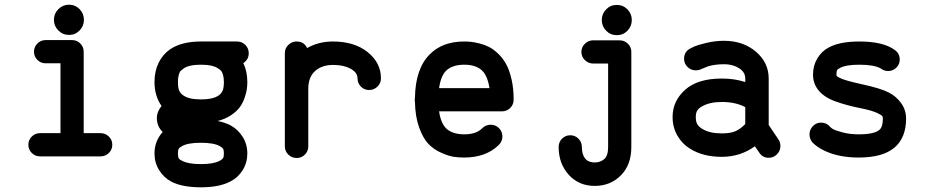

<svg xmlns="http://www.w3.org/2000/svg" viewBox="-20 -654 3960 819"><path d="M229 -615Q248 -634 274.5 -634Q301 -634 319.5 -615Q338 -596 338 -569.5Q338 -543 319.5 -524Q301 -505 274.5 -505Q248 -505 229 -524Q210 -543 210 -569.5Q210 -596 229 -615ZM174 -384Q154 -384 139.5 -398.5Q125 -413 125 -433.5Q125 -454 139.5 -468.5Q154 -483 174 -483H288Q308 -483 322.5 -468.5Q337 -454 337 -434V-86H409Q430 -86 444.5 -71.5Q459 -57 459 -36.5Q459 -16 444.5 -1.5Q430 13 409 13H151Q130 13 115.5 -1.5Q101 -16 101 -36.5Q101 -57 115.5 -71.5Q130 -86 151 -86H238V-384Z M837 -45Q782 -45 757 -31Q746 -25 742.5 -19.5Q739 -14 739 1Q739 16 742.5 21.5Q746 27 757 32Q783 46 837 46Q891 46 917 32Q928 26 931.5 20.5Q935 15 935 0.5Q935 -14 931.5 -19.5Q928 -25 917 -31Q892 -45 837 -45ZM837 -378Q785 -378 762 -361Q755 -356 750.5 -351.5Q746 -347 742.5 -334.5Q739 -322 739 -304Q739 -278 745 -266Q751 -254 762 -247Q786 -230 837 -230Q915 -230 930 -268Q935 -281 935 -304Q935 -322 931.5 -334Q928 -346 924 -351Q920 -356 912 -361Q889 -378 837 -378ZM649 -151Q649 -177 669 -202Q639 -245 639 -304Q639 -350 656.5 -386Q674 -422 706 -444Q755 -477 837 -477H991Q1012 -477 1026.5 -462.5Q1041 -448 1041 -427Q1041 -400 1018 -385Q1035 -349 1035 -304Q1035 -289 1033 -274Q1031 -259 1023.5 -237Q1016 -215 1003 -197Q990 -179 965.5 -162.5Q941 -146 908 -138Q939 -132 964 -119Q995 -102 1015 -70.5Q1035 -39 1035 0.5Q1035 40 1015 72Q995 104 963 120Q916 145 837 145Q758 145 711 121Q679 104 659 72Q639 40 639 1Q639 -52 674 -91Q649 -115 649 -151Z M1195 -427Q1195 -448 1210 -462.5Q1225 -477 1245 -477Q1277 -477 1290 -449Q1339 -477 1400 -477Q1492 -477 1548.5 -431.5Q1605 -386 1605 -320Q1605 -320 1605 -320Q1605 -299 1590 -284.5Q1575 -270 1554.5 -270Q1534 -270 1519.5 -284.5Q1505 -299 1505 -320Q1505 -320 1505 -320Q1505 -342 1482 -357Q1451 -377 1400 -377Q1353 -377 1324 -351Q1295 -325 1295 -275V-30Q1295 -9 1280.5 5.5Q1266 20 1245.5 20Q1225 20 1210 5.5Q1195 -9 1195 -30Z M2068 -278Q2059 -335 2032.5 -356.5Q2006 -378 1961 -378Q1914 -378 1887.5 -356.5Q1861 -335 1853 -278ZM1853 -179Q1861 -124 1887.5 -102.5Q1914 -81 1960 -81Q2012 -81 2037 -107Q2052 -122 2073 -122Q2094 -122 2108.5 -107.5Q2123 -93 2123 -72Q2123 -51 2108 -36Q2053 18 1960 18Q1937 18 1916 15Q1895 12 1863 -2Q1831 -16 1808 -39.5Q1785 -63 1768 -110Q1751 -157 1750 -220Q1749 -224 1749 -228.5Q1749 -233 1750 -237Q1752 -361 1813 -422Q1867 -477 1960 -477Q1975 -477 1989.5 -475.5Q2004 -474 2026 -468.5Q2048 -463 2066.5 -453.5Q2085 -444 2105 -425Q2125 -406 2139 -380.5Q2153 -355 2162 -316Q2171 -277 2171 -229Q2171 -208 2156.5 -193.5Q2142 -179 2121 -179Z M2565.5 -614Q2584 -633 2611 -633Q2638 -633 2656.5 -614Q2675 -595 2675 -568.5Q2675 -542 2656.5 -523Q2638 -504 2611 -504Q2584 -504 2565.5 -523Q2547 -542 2547 -568.5Q2547 -595 2565.5 -614ZM2517 39Q2540 39 2557 25Q2574 11 2574 -27V-383H2510Q2490 -383 2475 -397.5Q2460 -412 2460 -432.5Q2460 -453 2475 -467.5Q2490 -482 2510 -482H2623Q2644 -482 2658.5 -467.5Q2673 -453 2673 -433V-27Q2673 49 2628.5 94Q2584 139 2517 139Q2449 139 2406 91.5Q2363 44 2363 -27Q2363 -48 2377.5 -62.5Q2392 -77 2412.5 -77Q2433 -77 2447.5 -62.5Q2462 -48 2462 -27Q2463 39 2517 39Z M3059 -85Q3096 -85 3117.5 -94.5Q3139 -104 3159 -125V-197Q3118 -219 3059 -219Q3008 -219 2976 -201Q2961 -193 2954.5 -183Q2948 -173 2948 -155Q2948 -135 2954.5 -124Q2961 -113 2976 -104Q3007 -85 3059 -85ZM2849 -155Q2849 -223 2902.5 -271Q2956 -319 3059 -319Q3114 -319 3159 -304V-319Q3159 -344 3137 -360Q3109 -380 3068 -380Q3033 -380 3003 -372L2973 -360Q2962 -354 2948 -354Q2927 -354 2912.5 -368.5Q2898 -383 2898 -403Q2898 -433 2924 -447Q2931 -451 2943.5 -456.5Q2956 -462 2993 -471Q3030 -480 3068 -480Q3150 -480 3204.5 -433.5Q3259 -387 3259 -319V-121L3300 -60Q3309 -47 3309 -31Q3309 -11 3294.5 4Q3280 19 3259 19Q3232 19 3218 -4L3200 -30Q3138 15 3059 15Q2978 15 2923 -20Q2890 -40 2869.5 -75.5Q2849 -111 2849 -155Z M3646 -477Q3749 -477 3798 -440Q3818 -425 3818 -400Q3818 -380 3803.5 -365.5Q3789 -351 3768 -351Q3751 -351 3737 -362Q3708 -378 3646 -378Q3588 -378 3563 -364Q3553 -359 3550.5 -354.5Q3548 -350 3548 -336Q3548 -334 3548 -333Q3548 -328 3566 -320Q3586 -310 3661.5 -293.5Q3737 -277 3772 -259Q3803 -243 3824 -214Q3845 -185 3845 -148Q3845 -66 3795 -24Q3745 18 3643 18Q3558 18 3497 -11Q3464 -27 3445 -47Q3433 -62 3433 -81Q3433 -101 3447.5 -116Q3462 -131 3482 -131Q3506 -131 3521 -113Q3524 -109 3533 -103.5Q3542 -98 3573 -89.5Q3604 -81 3643 -81Q3709 -81 3731 -100Q3746 -112 3746 -148Q3746 -156 3743 -159.5Q3740 -163 3726 -170Q3704 -182 3648.5 -193Q3593 -204 3545 -221Q3497 -238 3472 -268Q3448 -297 3448 -336Q3448 -374 3466.5 -405Q3485 -436 3516 -452Q3563 -477 3646 -477Z"/></svg>

Font: Brass Mono
Style: Bold
Weight: 700
Monospace: yes
Version: Version 1.100; ttfautohint (v1.8.3) -l 8 -r 50 -G 200 -x 14 